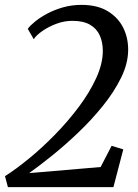

<svg xmlns="http://www.w3.org/2000/svg" viewBox="-32 -768 565 788"><path d="M0.5 0 -11.5 -45Q33.5 -73.5 87.2 -117.5Q141 -161.5 194 -215.8Q247 -270 291.2 -329Q335.5 -388 362.5 -446.8Q389.5 -505.5 390 -558Q390 -594.5 377.5 -622.5Q365 -650.5 337.5 -666.5Q310 -682.5 265 -682.5Q231 -682.5 198.2 -670Q165.5 -657.5 140.8 -640Q116 -622.5 106.5 -607L82 -649.5Q91 -662.5 111.5 -679.2Q132 -696 161.2 -711.8Q190.5 -727.5 226.5 -737.8Q262.5 -748 302.5 -748Q366.5 -748 409 -722.8Q451.5 -697.5 472.8 -656Q494 -614.5 494 -564.5Q494 -508 465 -449Q436 -390 389 -332Q342 -274 287.2 -222Q232.5 -170 179.8 -127.8Q127 -85.5 87.5 -57.5L381 -82.5L426 -169.5L474 -155L433.5 0Z"/></svg>

Font: Merriweather 24pt SemiCondensed
Style: Italic
Weight: 400
Width: 4
Italic angle: -7.8°
Designer: Eben Sorkin
Foundry: Eben Sorkin
Version: Version 2.101